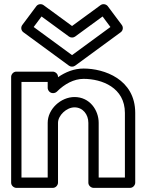

<svg xmlns="http://www.w3.org/2000/svg" viewBox="-20 -885 710 930"><path d="M181.2 -805.2 314.2 -707.8C323.2 -701.3 335.8 -702 343.8 -707.8L476.8 -805.2L514.9 -754.2L329 -618L143.1 -754.2ZM190.8 -860.2C181 -867.3 164.5 -866.4 156 -855L88 -764C79.6 -752.7 82.3 -736.8 93.2 -728.8L314.2 -566.8C322.3 -560.9 334.8 -560.3 343.8 -566.8L564.8 -728.8C576.1 -737.1 578.1 -753.1 570 -764L502 -855C494.8 -864.6 478.8 -868.6 467.2 -860.2L329 -759ZM261 0V-290C261 -325.3 301.5 -365 341 -365C381.2 -365 408 -330.7 408 -290V0C408 15.1 422.3 25 433 25H610C625.1 25 635 10.7 635 0V-338C635 -501.7 483.9 -553 385 -553C338.8 -553 296.8 -535.9 261 -511V-513C261 -528.1 246.7 -538 236 -538H59C43.9 -538 34 -523.7 34 -513V0C34 15.1 48.3 25 59 25H236C251.1 25 261 10.7 261 0ZM211 -25H84V-488H211V-459C211 -448.3 220.9 -434 236 -434H238C243.5 -434 250.9 -436.5 255.7 -441.3C292.7 -478.3 337.9 -503 385 -503C474.1 -503 585 -460.3 585 -338V-25H458V-290C458 -351.3 414.8 -415 341 -415C274.5 -415 211 -356.7 211 -290Z"/></svg>

Font: Hussar Ekologiczny
Style: Regular
Weight: 400
Foundry: Cannot Into Space Fonts
Version: Version 0.97